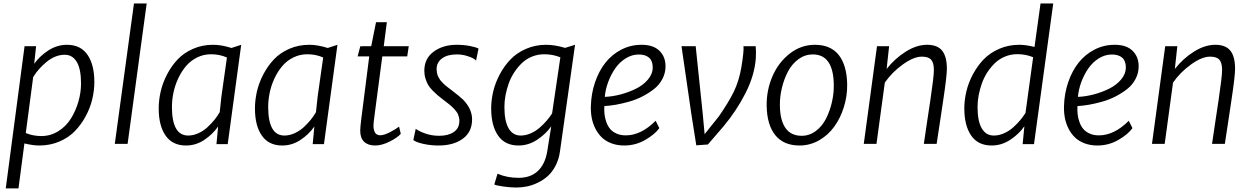

<svg xmlns="http://www.w3.org/2000/svg" viewBox="-20 -819 7103 1091"><path d="M12.7 251.5 119.6 -556.6H185.1L174.3 -456.5Q205.6 -500.5 254.9 -532.5Q304.2 -564.5 360.8 -564.5Q438 -564.5 477.1 -507.8Q516.1 -451.2 516.1 -353Q516.1 -305.2 504.4 -255.9Q492.7 -206.5 467.3 -159.2Q441.9 -111.8 406.2 -74.7Q370.6 -37.6 317.9 -14.9Q265.1 7.8 203.1 7.8Q168.5 7.8 118.7 -3.9L85 251.5ZM348.1 -507.8Q294.4 -507.8 245.6 -468Q196.8 -428.2 168.5 -380.9L126.5 -63Q168 -45.9 214.8 -45.9Q267.6 -45.9 311.8 -73.7Q356 -101.6 383.3 -145.8Q410.6 -189.9 425.5 -241.7Q440.4 -293.5 440.4 -344.7Q440.4 -427.2 416 -467.5Q391.6 -507.8 348.1 -507.8Z M632.3 -1.5 741.2 -799.3H813.5L705.1 -1.5Z M1210 0 1219.2 -98.6V-100.1Q1188.5 -55.7 1140.6 -23.9Q1092.8 7.8 1037.1 7.8Q960 7.8 920.9 -48.6Q881.8 -105 881.8 -202.6Q881.8 -250 893.1 -299.1Q904.3 -348.1 929.2 -396Q954.1 -443.8 989.3 -481.2Q1024.4 -518.6 1076.7 -541.5Q1128.9 -564.5 1190.9 -564.5Q1238.3 -564.5 1295.4 -546.4L1350.6 -564.5L1273.9 0ZM1049.3 -48.8Q1078.1 -48.8 1107.2 -62Q1136.2 -75.2 1159.2 -96.4Q1182.1 -117.7 1199.2 -138.9Q1216.3 -160.2 1228.5 -181.6L1238.3 -272L1269.5 -492.2Q1228.5 -510.7 1179.2 -510.7Q1136.7 -510.7 1099.9 -492.4Q1063 -474.1 1037.1 -443.6Q1011.2 -413.1 992.9 -374Q974.6 -335 965.8 -293.5Q957 -252 957 -211.4Q957 -48.8 1049.3 -48.8Z M1756.8 0 1766.1 -98.6V-100.1Q1735.4 -55.7 1687.5 -23.9Q1639.6 7.8 1584 7.8Q1506.8 7.8 1467.8 -48.6Q1428.7 -105 1428.7 -202.6Q1428.7 -250 1439.9 -299.1Q1451.2 -348.1 1476.1 -396Q1501 -443.8 1536.1 -481.2Q1571.3 -518.6 1623.5 -541.5Q1675.8 -564.5 1737.8 -564.5Q1785.2 -564.5 1842.3 -546.4L1897.5 -564.5L1820.8 0ZM1596.2 -48.8Q1625 -48.8 1654.1 -62Q1683.1 -75.2 1706.1 -96.4Q1729 -117.7 1746.1 -138.9Q1763.2 -160.2 1775.4 -181.6L1785.2 -272L1816.4 -492.2Q1775.4 -510.7 1726.1 -510.7Q1683.6 -510.7 1646.7 -492.4Q1609.9 -474.1 1584 -443.6Q1558.1 -413.1 1539.8 -374Q1521.5 -335 1512.7 -293.5Q1503.9 -252 1503.9 -211.4Q1503.9 -48.8 1596.2 -48.8Z M2026.9 -76.2Q2026.9 -94.2 2032.7 -141.6L2078.1 -498.5H2012.2L2027.3 -556.2L2089.4 -556.6L2116.7 -692.9H2178.2L2160.6 -556.6H2302.7L2293.9 -498.5H2152.3L2109.9 -176.8Q2102.1 -118.7 2102.1 -106.9Q2102.1 -50.3 2140.6 -50.3Q2161.6 -50.3 2195.1 -67.4Q2228.5 -84.5 2247.6 -99.6L2257.3 -58.6Q2240.2 -38.1 2195.1 -15.1Q2149.9 7.8 2112.3 7.8Q2071.3 7.8 2049.1 -13.4Q2026.9 -34.7 2026.9 -76.2Z M2328.6 -23.4 2342.3 -86.9Q2362.8 -72.3 2398.2 -59.8Q2433.6 -47.4 2476.1 -47.4Q2526.9 -47.4 2558.6 -68.8Q2590.3 -90.3 2590.3 -132.8Q2590.3 -143.1 2587.9 -152.6Q2585.4 -162.1 2582.5 -169.4Q2579.6 -176.8 2572.5 -185.8Q2565.4 -194.8 2560.8 -200.2Q2556.2 -205.6 2546.1 -214.4Q2536.1 -223.1 2531 -227.3Q2525.9 -231.4 2513.4 -241Q2501 -250.5 2496.6 -253.9Q2475.6 -270 2465.1 -279.1Q2454.6 -288.1 2437.7 -305.2Q2420.9 -322.3 2412.6 -336.9Q2404.3 -351.6 2397.7 -372.6Q2391.1 -393.6 2391.1 -417Q2391.1 -486.3 2444.1 -525.4Q2497.1 -564.5 2575.2 -564.5Q2615.7 -564.5 2650.1 -557.6Q2684.6 -550.8 2699.2 -543L2685.1 -474.6Q2681.2 -480 2668.7 -487.3Q2656.2 -494.6 2630.1 -502.2Q2604 -509.8 2575.2 -509.8Q2522.5 -509.8 2491.7 -487.1Q2460.9 -464.4 2460.9 -426.3Q2460.9 -417.5 2462.4 -409.2Q2463.9 -400.9 2465.6 -394.3Q2467.3 -387.7 2471.9 -380.1Q2476.6 -372.6 2479 -367.9Q2481.4 -363.3 2488.5 -356Q2495.6 -348.6 2498.3 -345.5Q2501 -342.3 2510 -334.7Q2519 -327.1 2521.2 -325.4Q2523.4 -323.7 2533.9 -315.7Q2544.4 -307.6 2545.9 -306.6Q2593.8 -270 2611.3 -252.9Q2662.1 -200.7 2662.6 -141.1Q2662.6 -69.3 2609.9 -30.8Q2557.1 7.8 2472.2 7.8Q2426.3 7.8 2384.3 -1.7Q2342.3 -11.2 2328.6 -23.4Z M2926.3 7.8Q2849.1 7.8 2810.1 -48.8Q2771 -105.5 2771 -203.1Q2771 -250.5 2782.7 -299.6Q2794.4 -348.6 2819.8 -396.5Q2845.2 -444.3 2880.9 -481.4Q2916.5 -518.6 2969.2 -541.5Q3022 -564.5 3083.5 -564.5Q3132.8 -564.5 3190.9 -546.9L3247.6 -564.5L3161.6 43.5Q3155.3 87.9 3136.5 123.5Q3117.7 159.2 3092.5 181.6Q3067.4 204.1 3035.9 219.2Q3004.4 234.4 2974.1 240.5Q2943.8 246.6 2913.6 246.6Q2881.8 246.6 2842.5 241.2Q2803.2 235.8 2788.6 229.5L2807.1 168Q2859.9 191.4 2927.2 191.4Q2994.1 191.4 3035.2 153.6Q3076.2 115.7 3088.9 44.9L3112.3 -101.1Q3080.6 -56.6 3031.5 -24.4Q2982.4 7.8 2926.3 7.8ZM2939 -48.8Q2966.8 -48.8 2994.9 -61Q3022.9 -73.2 3045.9 -93Q3068.8 -112.8 3086.4 -133.3Q3104 -153.8 3117.2 -174.8L3164.1 -493.2Q3121.6 -510.7 3072.3 -510.7Q3035.6 -510.7 3002.9 -497.3Q2970.2 -483.9 2946 -460.9Q2921.9 -438 2902.3 -408.2Q2882.8 -378.4 2870.8 -345Q2858.9 -311.5 2852.5 -277.6Q2846.2 -243.7 2846.2 -211.9Q2846.2 -130.9 2870.1 -89.8Q2894 -48.8 2939 -48.8Z M3337.4 -215.3Q3339.4 -287.6 3361.3 -351.8Q3383.3 -416 3420.4 -462.9Q3457.5 -509.8 3510.7 -537.1Q3564 -564.5 3625.5 -564.5Q3692.4 -564.5 3727.1 -530.5Q3761.7 -496.6 3761.7 -442.4Q3761.7 -403.8 3743.9 -370.1Q3726.1 -336.4 3696.3 -313Q3666.5 -289.6 3630.4 -271Q3594.2 -252.4 3554.2 -241.2Q3514.2 -230 3479.2 -223.9Q3444.3 -217.8 3414.1 -216.3Q3412.6 -191.9 3415 -169.7Q3417.5 -147.5 3425.5 -125Q3433.6 -102.5 3447 -86.4Q3460.4 -70.3 3483.2 -60.1Q3505.9 -49.8 3535.6 -49.8Q3623 -49.8 3705.6 -132.8L3726.6 -90.8Q3700.7 -55.2 3646 -23.7Q3591.3 7.8 3527.3 7.8Q3486.3 7.8 3453.4 -4.9Q3420.4 -17.6 3398.7 -39.1Q3377 -60.5 3362.5 -89.4Q3348.1 -118.2 3342.3 -149.7Q3336.4 -181.2 3337.4 -215.3ZM3416.5 -268.6Q3459 -270 3505.6 -282.2Q3552.2 -294.4 3593.8 -314.9Q3635.3 -335.4 3662.1 -367.4Q3689 -399.4 3689 -436Q3689 -473.1 3668.2 -491.2Q3647.5 -509.3 3609.9 -509.3Q3570.8 -509.3 3535.6 -487.5Q3500.5 -465.8 3476.1 -430.7Q3451.7 -395.5 3436 -353.3Q3420.4 -311 3416.5 -268.6Z M3936.5 6.8 3908.2 -172.9 3852.5 -556.6H3933.1L3973.1 -172.9L3983.9 -56.6L4065.4 -158.7Q4119.6 -236.8 4149.2 -296.9Q4178.7 -356.9 4192.4 -435.5Q4208 -528.8 4204.6 -556.6H4273.9Q4276.9 -528.3 4274.9 -490.2Q4268.1 -392.1 4216.6 -290.5Q4165 -189 4090.8 -100.6L4002.4 2Z M4523.4 7.8Q4433.1 7.8 4385.7 -50.5Q4338.4 -108.9 4336.4 -216.8Q4335 -305.7 4369.1 -385Q4403.3 -464.4 4467.5 -514.4Q4531.7 -564.5 4610.4 -564.5Q4700.2 -564.5 4746.1 -506.3Q4792 -448.2 4793.9 -339.8Q4794.9 -274.4 4775.4 -211.4Q4755.9 -148.4 4720.9 -99.9Q4686 -51.3 4634.3 -21.7Q4582.5 7.8 4523.4 7.8ZM4535.2 -47.4Q4579.1 -47.4 4615.2 -74.2Q4651.4 -101.1 4673.3 -144Q4695.3 -187 4707 -237.5Q4718.8 -288.1 4717.8 -338.4Q4715.3 -509.8 4598.6 -509.8Q4554.2 -509.8 4517.3 -482.9Q4480.5 -456.1 4457.8 -413.1Q4435.1 -370.1 4422.9 -319.3Q4410.6 -268.6 4411.6 -218.3Q4412.6 -135.3 4443.6 -91.3Q4474.6 -47.4 4535.2 -47.4Z M4888.2 -1.5 4963.4 -556.6H5032.2L5018.1 -427.2Q5064.5 -486.3 5126.5 -525.4Q5188.5 -564.5 5248 -564.5Q5307.1 -564.5 5334 -530.5Q5360.8 -496.6 5360.4 -425.8Q5359.9 -383.8 5339.8 -250.5Q5335.4 -219.2 5320.8 -123.3Q5306.2 -27.3 5302.2 -1.5H5229.5Q5234.4 -38.1 5249.8 -138.9Q5265.1 -239.7 5266.6 -250Q5286.6 -384.3 5286.6 -421.4Q5286.6 -461.9 5271.2 -479.5Q5255.9 -497.1 5218.3 -497.1Q5171.4 -497.1 5109.9 -452.6Q5048.3 -408.2 5007.8 -349.6L4960.4 -1.5Z M5791 0 5800.8 -101.6Q5769.5 -56.6 5720.2 -24.4Q5670.9 7.8 5614.7 7.8Q5537.6 7.8 5498.5 -48.8Q5459.5 -105.5 5459.5 -203.1Q5459.5 -250.5 5471.2 -299.6Q5482.9 -348.6 5508.3 -396.5Q5533.7 -444.3 5569.3 -481.4Q5605 -518.6 5657.7 -541.5Q5710.4 -564.5 5772 -564.5Q5809.6 -564.5 5858.4 -552.2L5892.6 -799.3H5964.8L5855.5 0ZM5627.4 -48.8Q5655.8 -48.8 5684.3 -61.3Q5712.9 -73.7 5736.1 -94.2Q5759.3 -114.7 5776.6 -135.5Q5793.9 -156.2 5807.1 -177.2L5850.6 -493.7Q5809.1 -511.2 5760.7 -511.2Q5724.1 -511.2 5691.4 -497.8Q5658.7 -484.4 5634.5 -461.4Q5610.4 -438.5 5590.8 -408.7Q5571.3 -378.9 5559.3 -345.2Q5547.4 -311.5 5541 -277.6Q5534.7 -243.7 5534.7 -211.9Q5534.7 -130.9 5558.6 -89.8Q5582.5 -48.8 5627.4 -48.8Z M6025.9 -215.3Q6027.8 -287.6 6049.8 -351.8Q6071.8 -416 6108.9 -462.9Q6146 -509.8 6199.2 -537.1Q6252.4 -564.5 6314 -564.5Q6380.9 -564.5 6415.5 -530.5Q6450.2 -496.6 6450.2 -442.4Q6450.2 -403.8 6432.4 -370.1Q6414.6 -336.4 6384.8 -313Q6355 -289.6 6318.8 -271Q6282.7 -252.4 6242.7 -241.2Q6202.6 -230 6167.7 -223.9Q6132.8 -217.8 6102.5 -216.3Q6101.1 -191.9 6103.5 -169.7Q6106 -147.5 6114 -125Q6122.1 -102.5 6135.5 -86.4Q6148.9 -70.3 6171.6 -60.1Q6194.3 -49.8 6224.1 -49.8Q6311.5 -49.8 6394 -132.8L6415 -90.8Q6389.2 -55.2 6334.5 -23.7Q6279.8 7.8 6215.8 7.8Q6174.8 7.8 6141.8 -4.9Q6108.9 -17.6 6087.2 -39.1Q6065.4 -60.5 6051 -89.4Q6036.6 -118.2 6030.8 -149.7Q6024.9 -181.2 6025.9 -215.3ZM6105 -268.6Q6147.5 -270 6194.1 -282.2Q6240.7 -294.4 6282.2 -314.9Q6323.7 -335.4 6350.6 -367.4Q6377.4 -399.4 6377.4 -436Q6377.4 -473.1 6356.7 -491.2Q6335.9 -509.3 6298.3 -509.3Q6259.3 -509.3 6224.1 -487.5Q6189 -465.8 6164.6 -430.7Q6140.1 -395.5 6124.5 -353.3Q6108.9 -311 6105 -268.6Z M6525.9 -1.5 6601.1 -556.6H6669.9L6655.8 -427.2Q6702.1 -486.3 6764.2 -525.4Q6826.2 -564.5 6885.7 -564.5Q6944.8 -564.5 6971.7 -530.5Q6998.5 -496.6 6998 -425.8Q6997.6 -383.8 6977.5 -250.5Q6973.1 -219.2 6958.5 -123.3Q6943.8 -27.3 6939.9 -1.5H6867.2Q6872.1 -38.1 6887.5 -138.9Q6902.8 -239.7 6904.3 -250Q6924.3 -384.3 6924.3 -421.4Q6924.3 -461.9 6908.9 -479.5Q6893.6 -497.1 6856 -497.1Q6809.1 -497.1 6747.6 -452.6Q6686 -408.2 6645.5 -349.6L6598.1 -1.5Z"/></svg>

Font: HaufeMerriweatherSansLt
Style: Italic
Weight: 300
Designer: Eben Sorkin ( eben@eyebytes.com )
Foundry: Eben Sorkin
Version: Version 1.56